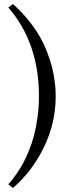

<svg xmlns="http://www.w3.org/2000/svg" viewBox="-20 -728 340 951"><path d="M255.9 -252Q255.9 -118.2 197 2.2Q138.2 122.6 43.9 203.1L21 185.1L40 163.1Q48.3 152.8 64.9 128.7Q81.5 104.5 94.5 80.6Q107.4 56.6 122.8 19.3Q138.2 -18.1 148.4 -56.6Q158.7 -95.2 165.8 -146.5Q172.9 -197.8 172.9 -252Q172.9 -516.6 21 -690.9L43.9 -708Q86.4 -670.9 120.8 -627.9Q155.3 -585 177 -546.9Q198.7 -508.8 214.6 -466.8Q230.5 -424.8 238 -394Q245.6 -363.3 250 -330.3Q254.4 -297.4 255.1 -282.2Q255.9 -267.1 255.9 -252Z"/></svg>

Font: Linux Biolinum G
Style: Regular
Weight: 400
Designer: Philipp H. Poll
Foundry: Philipp H. Poll
Version: Version 1.1.0 ; ttfautohint (v1.6)